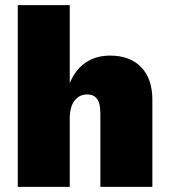

<svg xmlns="http://www.w3.org/2000/svg" viewBox="-20 -726 660 746"><path d="M572 -338V0H370V-284Q370 -325 357 -342Q344 -359 319 -359Q288 -359 269.5 -335Q251 -311 251 -263V0H49V-706H251V-403Q273 -456 313 -483Q353 -510 408 -510Q485 -510 528.5 -465Q572 -420 572 -338Z"/></svg>

Font: Work Sans ExtraBold
Style: Regular
Weight: 800
Designer: Wei Huang
Foundry: Wei Huang
Version: Version 1.500